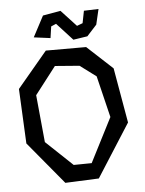

<svg xmlns="http://www.w3.org/2000/svg" viewBox="-52 -727 603 797"><g transform="rotate(-5 249.5 -328.5)"><path d="M30 0ZM187 -459 99 -345 118 -148 229 -43 304 -44 398 -228 356 -401 289 -451ZM323 -526 429 -428 469 -199 328 22 188 28 41 -149 30 -377 155 -526ZM110 -585 156 -672 230 -685 293 -617 317 -626 327 -677 388 -679 373 -615 332 -570 273 -561 207 -633 186 -624 179 -576Z"/></g></svg>

Font: Underdog
Style: Regular
Weight: 400
Designer: Sergey Steblina
Foundry: Sergey Steblina, Jovanny Lemonad
Version: Version 1.001; ttfautohint (v0.9)